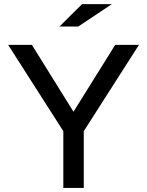

<svg xmlns="http://www.w3.org/2000/svg" viewBox="-20 -920 720 940"><path d="M136.2 -700.2 339.8 -373 543.9 -700.2H660.2L390.1 -277.8V0H290V-277.8L20 -700.2ZM381.8 -899.9H527.8L362.8 -790H271Z"/></svg>

Font: Aldrich [RUS by Daymarius]
Style: Regular
Weight: 400
Designer: Matthew Desmond
Foundry: Matthew Desmond
Version: Version 1.002 August 24, 2018